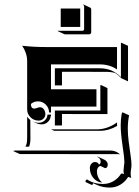

<svg xmlns="http://www.w3.org/2000/svg" viewBox="-20 -681 626 866"><path d="M39.1 0 46.9 -2H478.5Q491 -2 502.2 2.7Q513.4 7.3 521.5 15.6L517.8 14.6Q513.4 13.9 508.5 14.2L69.1 13.9ZM79.6 -474.6Q132.1 -468.8 187.5 -468.8H507.8V-367.7Q474.6 -390.6 429.7 -390.6H210V-278.3H415V-200.2H210V-173.8H201.2Q201.2 -194.3 186.5 -209.1Q171.9 -223.9 151.4 -223.9Q133.3 -223.9 119.4 -212.2Q119.4 -191.4 134.5 -191.2Q139.6 -191.2 147.3 -194.2Q155 -197.3 160.2 -197.3Q171.6 -197.3 178.1 -187.3Q184.6 -177.2 184.6 -166.3Q184.6 -154.1 175.7 -145.5Q166.7 -137 154.3 -137Q132.8 -137 117.7 -151.9Q102.5 -166.7 102.5 -187.7V-405.3Q102.5 -424.3 96.1 -442.7Q89.6 -461.2 79.6 -474.6ZM94.7 -19.5Q98.9 -26.9 100.7 -35.8Q102.5 -44.7 102.5 -62.5V-154.8Q108.4 -146 116.7 -139.6L117.2 -55.7Q117.2 -35.2 111.3 -19.5ZM127.9 -132.8V-133.1Q140.4 -127.2 154.3 -127.2Q170.2 -127.2 181.8 -137.8Q193.4 -148.4 194.3 -164.1H210V-157.5H208.5Q207.5 -141.8 195.8 -131Q184.1 -120.1 168 -120.1Q155 -120.1 142.1 -126.2ZM210 -97.7H418Q442.6 -97.7 465.9 -106.4Q489.3 -115.2 507.8 -128.9Q507.8 -121.1 508.1 -113Q470.7 -91.1 432.1 -91.1H224.1ZM227.5 -115.2V-182.6H432.6V-295.9L434.6 -297.9L464.6 -283.7V-166.5L259.5 -166.7V-115.2ZM227.5 -295.9V-373H429.7Q458.5 -373 481.7 -363.4Q504.9 -353.8 525.4 -333V-486.3L527.3 -488.3L557.4 -474.4V-314L527.3 -328.1Q513.9 -342.5 500 -351.6Q481.9 -356.9 459.7 -356.9L259.5 -357.2V-295.9ZM240 -541 241 -542.7Q242.4 -542 244.1 -542H351.6Q354.7 -542 357.1 -544.3Q359.4 -546.6 359.4 -549.8V-652.3Q359.4 -657.2 355 -659.4L355.7 -661.1L385.7 -647.2Q391.4 -644.5 391.4 -638.2V-535.6Q391.4 -531.5 388.5 -528.8Q385.7 -526.1 381.6 -526.1H274.2Q272 -526.1 270 -526.9ZM253.9 -559.6V-642.6H341.8V-559.6ZM365.2 135.5Q366.9 131.3 372.3 127.9Q401.4 148.7 445.3 148.7Q470 148.7 491 136.6Q512 124.5 525.4 103.5Q525.9 102.5 526.9 102.1Q527.8 101.6 528.6 101.6H529.3Q533.2 101.6 539.1 104.5Q537.1 94.7 537.1 87.9Q537.1 83 539.1 67.4Q541 55.7 541 48.1Q541 31.5 532.7 -24.4Q524.4 -80.3 524.4 -115.2Q524.4 -142.3 528.8 -167.5L532.2 -174.8L562.3 -160.9Q556.4 -132.6 556.4 -101.1Q556.4 -74 560.5 -41.6Q564.7 -9.3 568.8 18.4Q573 46.1 573 62Q573 72 571.2 82Q569.3 92 569.3 101.6Q569.3 112.5 572 122.1Q570.3 120.8 568.1 120.1Q562.7 117.7 559.8 117.4Q557.6 117.4 556.9 118.7Q543.5 139.9 522.1 152.5Q500.7 165 475.6 165Q442.9 165 418.2 153.6L400.9 145.5Q396.5 148.9 396.5 154.3L366.5 140.4ZM385.3 77.1Q385.3 65.7 392.1 57.7Q398.9 49.8 408.7 49.8Q414.1 49.8 419.4 52.6Q424.8 55.4 426 61.3Q429.4 60.3 431.8 56.6Q434.1 53 434.1 47.9Q434.1 40.8 429.8 35Q425.5 29.3 418.5 26.4L420.7 25.4L450.9 39.3Q457.8 42.5 461.9 48.6Q466.1 54.7 466.1 61.8Q466.1 68.4 462.6 73Q459.2 77.6 454.3 77.6L431.9 67.1Q425.3 69.6 421.3 76Q417.2 82.5 417.2 91.3Q417.2 106 423 118.8Q428.7 131.6 438.5 140.4L440.4 142.6Q417 140.6 401.1 121.7Q385.3 102.8 385.3 77.1Z"/></svg>

Font: AgreloyS1
Style: Medium
Weight: 400
Designer: gluk
Foundry: gluk
Version: Version 0.27